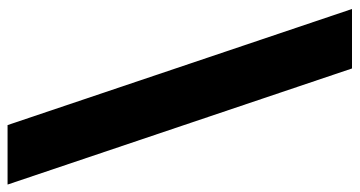

<svg xmlns="http://www.w3.org/2000/svg" viewBox="-236 -592 928 495"><g transform="rotate(90 227.5 -344.0)"><path d="M302 100 3 -787V-788H156L455 99V100Z"/></g></svg>

Font: Foldit
Style: Bold
Weight: 700
Version: Version 1.003